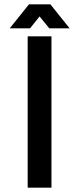

<svg xmlns="http://www.w3.org/2000/svg" viewBox="-20 -868 359 888"><path d="M108 -700H218V0H108ZM25 -737 114 -848H213L302 -737H208L163 -792L119 -737Z"/></svg>

Font: Bebas Neue Bold
Style: Regular
Weight: 700
Designer: Ryoichi Tsunekawa & LGV (GE)
Foundry: Free Software Foundation, Inc.
Version: Version 1.003 August 13, 2016